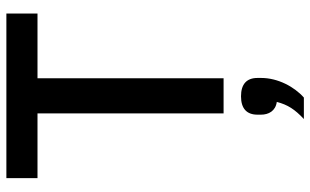

<svg xmlns="http://www.w3.org/2000/svg" viewBox="-210 -528 996 617"><g transform="rotate(-90 288.5 -220.0)"><path d="M345 -598V0H232V-598H24V-698H553V-598ZM287 56C326 56 346 74 346 109V121C346 174 318 227 283 258H214C245 229 260 206 269 171C240 167 228 145 228 120V109C228 74 248 56 287 56Z"/></g></svg>

Font: Plexus Sans Medium
Style: Regular
Weight: 500
Version: Version 2.001;PS 002.001;hotconv 1.0.70;makeotf.lib2.5.58329